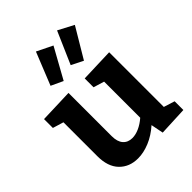

<svg xmlns="http://www.w3.org/2000/svg" viewBox="-237 -966 1105 1105"><g transform="rotate(-45 315.5 -413.5)"><path d="M547 -93 614 -72V-1L438 7L423 -69Q378 -29 328.5 -8.5Q279 12 233 12Q163 12 119.5 -33Q76 -78 76 -163V-439L10 -459V-531L216 -538V-186Q216 -141 236.5 -117.5Q257 -94 293 -94Q319 -94 348.5 -107Q378 -120 407 -145V-439L341 -459V-531L547 -538ZM348 -792 245 -606 172 -640 252 -839ZM519 -789 410 -606 338 -642 424 -839Z"/></g></svg>

Font: Bitter Pro
Style: Bold
Weight: 700
Designer: Sol Matas, and Bitter project Authors
Foundry: Sol Matas
Version: Version 1.010